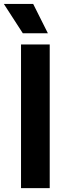

<svg xmlns="http://www.w3.org/2000/svg" viewBox="-53 -969 332 989"><path d="M55.3 0V-740H203.1V0ZM64.6 -797.5 -33.3 -948.9H117.8L193.7 -797.5Z"/></svg>

Font: Encode Sans SC Condensed Thin
Style: Regular
Weight: 100
Width: 3
Designer: Multiple Designers
Foundry: Impallari Type
Version: Version 3.002